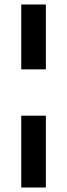

<svg xmlns="http://www.w3.org/2000/svg" viewBox="-20 -680 300 858"><path d="M75 158V-163H185V158ZM75 -370V-660H185V-370Z"/></svg>

Font: Bricolage Grotesque 20pt SemiBold
Style: Regular
Weight: 600
Version: Version 1.001;gftools[0.9.33.dev8+g029e19f]